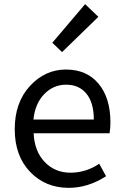

<svg xmlns="http://www.w3.org/2000/svg" viewBox="-20 -892 594 925"><path d="M311 13Q199 13 125 -64Q51 -141 51 -269.5Q51 -398 124 -477.5Q197 -557 297.5 -557Q398 -557 455 -488.5Q512 -420 512 -302Q512 -276 508 -250H142Q146 -163 195.5 -111.5Q245 -60 319.5 -60Q394 -60 458 -103L491 -43Q404 13 311 13ZM141 -316H432Q432 -397 396.5 -440.5Q361 -484 299 -484Q237 -484 193 -438.5Q149 -393 141 -316ZM279 -641 232 -686 390 -872 454 -811Z"/></svg>

Font: Swei Fan Sans CJK TC
Style: Regular
Weight: 400
Version: Version 2.130